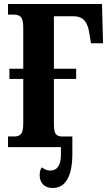

<svg xmlns="http://www.w3.org/2000/svg" viewBox="-20 -734 539 958"><path d="M494 -518H434L426 -566Q420 -611 401 -632Q382 -653 346 -653H249V-391H360V-340H249V-114Q249 -79 257.5 -66.5Q266 -54 286 -53H341V0V33Q341 117 316 160.5Q291 204 243 204Q213 204 195.5 187Q178 170 178 139Q178 114 189 101Q209 117 230 117Q284 117 284 37V0H20V-53H51Q74 -53 85 -65.5Q96 -78 96 -118V-340H27V-391H96V-596Q96 -636 84.5 -648.5Q73 -661 51 -661H20V-714H489Z"/></svg>

Font: Noto Serif CondExtraBold
Style: Regular
Weight: 800
Width: 3
Designer: Monotype Design Team
Foundry: Monotype Imaging Inc.
Version: Version 1.001